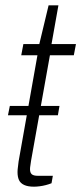

<svg xmlns="http://www.w3.org/2000/svg" viewBox="-20 -692 306 723"><path d="M10 -258 17 -293H204L198 -258ZM108 11Q85 11 71 4.5Q57 -2 51.5 -14Q46 -26 46 -44Q46 -53 47.5 -63Q49 -73 50 -84L121 -484H60L68 -526H128L163 -672H200L174 -526H266L258 -484H168L97 -87Q96 -78 94.5 -69.5Q93 -61 93 -55Q93 -42 99.5 -36Q106 -30 123 -30H179L174 -2Q164 2 152.5 5Q141 8 129 9.5Q117 11 108 11Z"/></svg>

Font: Archivo SemiCondensed Thin
Style: Italic
Weight: 250
Width: 4
Italic angle: -10°
Designer: Hector Gatti
Foundry: Omnibus-Type
Version: Version 2.001